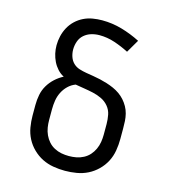

<svg xmlns="http://www.w3.org/2000/svg" viewBox="-111 -832 823 930"><g transform="rotate(15 300.0 -367.5)"><path d="M300 8Q271 8 241.5 3Q212 -2 186 -15Q160 -28 138.5 -49Q117 -70 103.5 -96Q90 -122 85 -151.5Q80 -181 80 -210V-263Q80 -289 85 -314.5Q90 -340 103 -362Q116 -384 135 -401.5Q154 -419 177 -431Q159 -440 145 -455.5Q131 -471 122 -489.5Q113 -508 108.5 -528Q104 -548 104 -569Q104 -592 109.5 -615.5Q115 -639 126.5 -660Q138 -681 155.5 -697.5Q173 -714 194.5 -724.5Q216 -735 240 -739Q264 -743 287 -743Q338 -743 386.5 -729Q435 -715 480 -692L442 -627Q407 -645 369.5 -657.5Q332 -670 293 -670Q272 -670 252 -664Q232 -658 216.5 -644.5Q201 -631 194 -611Q187 -591 187 -570Q187 -552 193 -534Q199 -516 212 -503.5Q225 -491 242.5 -485.5Q260 -480 278 -477Q296 -474 314.5 -471Q333 -468 350.5 -464Q368 -460 385.5 -454.5Q403 -449 420 -441.5Q437 -434 452 -423.5Q467 -413 479 -399.5Q491 -386 500 -370Q509 -354 513.5 -336Q518 -318 519 -300Q520 -282 520 -263V-210Q520 -181 515 -151.5Q510 -122 496.5 -96Q483 -70 461.5 -49Q440 -28 414 -15Q388 -2 358.5 3Q329 8 300 8ZM300 -66Q319 -66 337.5 -69.5Q356 -73 373 -82Q390 -91 402.5 -105Q415 -119 423 -136.5Q431 -154 434 -172.5Q437 -191 437 -210V-263Q437 -286 432.5 -309Q428 -332 413 -350Q398 -368 377 -378Q356 -388 333.5 -393Q311 -398 288.5 -401.5Q266 -405 243 -409Q222 -401 206 -385.5Q190 -370 180 -350Q170 -330 166.5 -308Q163 -286 163 -263V-210Q163 -191 166 -172.5Q169 -154 177 -136.5Q185 -119 197.5 -105Q210 -91 227 -82Q244 -73 262.5 -69.5Q281 -66 300 -66Z"/></g></svg>

Font: Nova Nerd Font
Style: Regular
Weight: 400
Designer: Belleve Invis
Foundry: Belleve Invis
Version: Version 24.1.4; ttfautohint (v1.8.4);Nerd Fonts 3.1.1